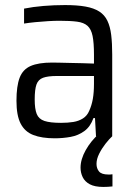

<svg xmlns="http://www.w3.org/2000/svg" viewBox="-20 -538 538 758"><path d="M196 8Q145 8 111.5 -5Q78 -18 61.5 -50Q45 -82 45 -140Q45 -198 57.5 -231Q70 -264 101 -277.5Q132 -291 186 -291Q198 -291 217 -290.5Q236 -290 259 -289.5Q282 -289 305.5 -288.5Q329 -288 351 -287V-322Q351 -369 345.5 -396Q340 -423 325.5 -436Q311 -449 284 -452.5Q257 -456 214 -456Q195 -456 169.5 -454.5Q144 -453 119 -450.5Q94 -448 75 -445V-504Q110 -511 151.5 -514.5Q193 -518 237 -518Q285 -518 318 -512Q351 -506 372 -492.5Q393 -479 404 -456Q415 -433 419 -400Q423 -367 423 -323V0H359L355 -72H349Q337 -38 313 -20.5Q289 -3 258.5 2.5Q228 8 196 8ZM221 -53Q248 -53 269.5 -56.5Q291 -60 307.5 -70.5Q324 -81 332 -100Q342 -122 346.5 -147.5Q351 -173 351 -207V-238H205Q169 -238 150 -231Q131 -224 124 -204.5Q117 -185 117 -145Q117 -108 125 -88Q133 -68 155.5 -60.5Q178 -53 221 -53ZM388 200Q354 200 334.5 189.5Q315 179 306.5 161.5Q298 144 298 124Q298 91 318.5 54.5Q339 18 371 -10L423 0Q411 11 396.5 29.5Q382 48 371.5 69Q361 90 361 109Q361 127 371 139Q381 151 408 151Q410 151 414.5 151Q419 151 424 150V198Q413 199 405.5 199.5Q398 200 388 200Z"/></svg>

Font: Saira SemiCondensed
Style: Regular
Weight: 400
Width: 4
Designer: Hector Gatti with collaboration of the Omnibus-Type team
Foundry: Omnibus-Type
Version: Version 1.101